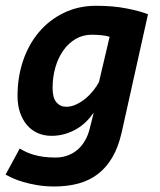

<svg xmlns="http://www.w3.org/2000/svg" viewBox="-41 -470 561 674"><path d="M386.2 -5.4Q374.5 46.4 353.3 82.5Q332 118.7 302 141.4Q272 164.1 233.9 174.3Q195.8 184.6 149.9 184.6Q117.2 184.6 89.8 179.9Q62.5 175.3 41 168.9Q19.5 162.6 3.9 155.5Q-11.7 148.4 -21.5 143.1L28.3 51.3Q39.1 58.1 51.3 63.7Q63.5 69.3 78.9 73.7Q94.2 78.1 112.8 80.6Q131.3 83 154.3 83Q177.7 83 197.5 75.4Q217.3 67.9 232.2 54.7Q247.1 41.5 257.3 23.7Q267.6 5.9 272.9 -14.6L287.6 -72.3H286.1Q275.9 -57.1 261.5 -43Q247.1 -28.8 228.8 -17.8Q210.4 -6.8 188 0Q165.5 6.8 139.6 6.8Q113.3 6.8 91.3 -2.9Q69.3 -12.7 53.7 -31Q38.1 -49.3 29.3 -75.2Q20.5 -101.1 20.5 -133.3Q20.5 -199.2 40 -256.8Q59.6 -314.5 95.7 -357.2Q131.8 -399.9 182.9 -424.8Q233.9 -449.7 296.9 -449.7Q356 -449.7 403.3 -440.4Q450.7 -431.2 478.5 -419.9ZM343.8 -340.8Q332.5 -344.7 314.7 -346.4Q296.9 -348.1 280.8 -348.1Q250 -348.1 224.6 -333.3Q199.2 -318.4 181.2 -292.7Q163.1 -267.1 153.3 -233.2Q143.6 -199.2 143.6 -161.1Q143.6 -126.5 157 -110.8Q170.4 -95.2 191.9 -95.2Q210 -95.2 227.5 -103.8Q245.1 -112.3 260.5 -125.2Q275.9 -138.2 287.8 -153.6Q299.8 -168.9 306.6 -182.6Z"/></svg>

Font: PT Astra Sans
Style: Bold Italic
Weight: 700
Italic angle: -16°
Designer: A.Korolkova, I. Chaeva
Foundry: ParaType Ltd
Version: Version 1.002W